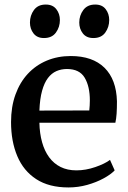

<svg xmlns="http://www.w3.org/2000/svg" viewBox="-20 -812 564 843"><path d="M280.5 11Q195 11 139 -25.5Q83 -62 55.8 -126.8Q28.5 -191.5 28.5 -276Q28.5 -343 47.8 -396.5Q67 -450 102 -487.8Q137 -525.5 185.2 -545.8Q233.5 -566 290.5 -566Q386.5 -566 438.8 -514.5Q491 -463 493.5 -367Q493.5 -336 492 -313.2Q490.5 -290.5 486.5 -273H153Q154 -226 164.8 -187.5Q175.5 -149 196 -121.2Q216.5 -93.5 246.2 -78.8Q276 -64 315.5 -64Q356.5 -64 398.5 -78.5Q440.5 -93 463 -110L483.5 -64Q466.5 -46 434.8 -28.8Q403 -11.5 363 -0.2Q323 11 280.5 11ZM153 -326.5 372 -327Q373 -336.5 373.8 -348.8Q374.5 -361 374.5 -371Q374.5 -432.5 351.8 -470.8Q329 -509 274 -509Q249 -509 227.8 -499.8Q206.5 -490.5 190.5 -469.5Q174.5 -448.5 164.8 -413.5Q155 -378.5 153 -326.5ZM172.5 -645Q143 -645 127.2 -665.2Q111.5 -685.5 111.5 -713Q111.5 -744 129 -768Q146.5 -792 180.5 -792H181.5Q211.5 -792 227.2 -771.8Q243 -751.5 243 -724Q243 -693 225.5 -669Q208 -645 173.5 -645ZM389.5 -645Q359.5 -645 343.8 -665.2Q328 -685.5 328 -713Q328 -744 345.8 -768Q363.5 -792 397.5 -792H398.5Q428.5 -792 444 -771.8Q459.5 -751.5 459.5 -724Q459.5 -693 442.2 -669Q425 -645 390.5 -645Z"/></svg>

Font: Merriweather 28pt SemiBold
Style: Regular
Weight: 600
Version: Version 2.100